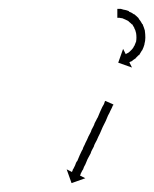

<svg xmlns="http://www.w3.org/2000/svg" viewBox="-20 -587 347 432"><path d="M234 -350Q233 -347 232 -345Q230 -341 228 -337Q227 -334 223 -327Q220 -319 218 -315Q216 -311 214.5 -308Q213 -305 211 -301Q210 -298 208 -294Q206 -290 205 -287Q203 -283 201 -279Q199 -275 198 -272Q196 -268 194 -264.5Q192 -261 191 -257Q189 -253 187 -249.5Q185 -246 184 -242Q181 -236 177 -229Q176 -226 174.5 -223Q173 -220 172 -217Q170 -214 169 -211.5Q168 -209 167 -206Q166 -205 165 -203Q164 -201 163 -199Q162 -197 161.5 -196Q161 -195 161 -194Q160 -192 160 -192L172 -186L141 -175L130 -206L142 -200Q142 -202 143 -202Q143 -203 143.5 -204.5Q144 -206 145 -207Q146 -209 147 -211Q148 -213 149 -215Q150 -218 151 -220.5Q152 -223 154 -225Q157 -233 159 -237Q161 -241 162.5 -244.5Q164 -248 166 -251Q167 -255 169 -258.5Q171 -262 172 -265Q174 -269 176 -273Q178 -277 179 -280Q181 -284 183 -287.5Q185 -291 186 -295Q188 -299 190 -302.5Q192 -306 193 -310Q195 -313 196.5 -316.5Q198 -320 200 -323Q201 -326 202.5 -329Q204 -332 205 -335Q208 -342 210 -346Q211 -348 212 -349.5Q213 -351 214 -353Q215 -355 216 -359Q216 -359 217 -360L235 -352Q235 -351 235 -350.5Q235 -350 234 -350ZM246 -567Q246 -567 246 -567Q246 -567 246 -567Q246 -567 246 -567Q246 -567 246 -567Q248 -567 251 -567Q251 -567 251 -567Q251 -567 251 -567Q252 -567 252 -567Q252 -567 252 -567Q255 -566 259 -565Q259 -565 259.5 -565Q260 -565 260 -565Q260 -565 260 -565Q260 -565 260 -565Q265 -564 270 -562Q270 -562 270 -562Q270 -562 270 -562Q270 -561 270 -561Q270 -561 270 -561Q276 -559 281 -555Q281 -555 281 -555Q281 -555 281 -555Q281 -555 281.5 -555Q282 -555 282 -555Q287 -551 292 -546Q292 -546 292 -546Q292 -546 292 -545Q292 -545 292 -545Q292 -545 292 -545Q297 -539 300 -533Q300 -533 300 -533Q300 -533 300 -533Q301 -533 301 -532.5Q301 -532 301 -532Q304 -525 306 -518Q306 -518 306 -518Q306 -518 306 -518Q306 -518 306 -517.5Q306 -517 306 -517Q307 -510 307 -503Q307 -503 307 -502.5Q307 -502 307 -502Q307 -502 307 -502Q307 -502 307 -502Q307 -495 305 -488Q305 -488 305 -487.5Q305 -487 305 -487Q305 -487 305 -487Q305 -487 305 -487Q303 -480 300 -474Q300 -474 300 -474Q300 -474 300 -474Q300 -474 299.5 -473.5Q299 -473 299 -473Q296 -468 293 -463Q293 -463 292.5 -463Q292 -463 292 -463Q292 -463 292 -463Q292 -463 292 -463Q288 -459 285 -456Q285 -456 285 -456Q285 -456 285 -455Q285 -455 284.5 -455Q284 -455 284 -455Q281 -453 278 -451Q278 -451 278 -451Q278 -451 278 -451Q278 -451 278 -450.5Q278 -450 278 -450Q275 -449 273 -448Q273 -448 273 -448Q273 -448 273 -448Q273 -448 273 -448Q273 -448 273 -448Q272 -447 271 -447L277 -435L246 -446L257 -477L263 -465Q263 -465 264 -466Q264 -466 264 -466Q264 -466 264 -466Q264 -466 264 -466Q264 -466 264 -466Q265 -466 267 -468Q267 -468 267 -468Q267 -468 267 -468Q267 -467 267 -467Q267 -467 267 -467Q269 -469 272 -471Q272 -471 272 -471Q272 -471 272 -471Q272 -471 272 -471Q272 -471 272 -471Q274 -473 277 -476Q277 -476 277 -476Q277 -476 277 -476Q277 -476 277 -476Q277 -476 277 -476Q280 -479 282 -484Q282 -484 282 -483.5Q282 -483 282 -483Q282 -483 282 -483Q282 -483 282 -483Q284 -488 286 -493Q286 -493 286 -493Q286 -493 286 -492Q286 -492 286 -492Q286 -492 286 -492Q287 -498 287 -503Q287 -503 287 -503Q287 -503 287 -503Q287 -503 287 -502.5Q287 -502 287 -502Q287 -508 286 -514Q286 -514 286 -514Q286 -514 286 -513Q286 -513 286 -513Q286 -513 286 -513Q285 -519 282 -524Q282 -524 282.5 -524Q283 -524 283 -524Q283 -523 283 -523Q283 -523 283 -523Q280 -528 277 -533Q277 -533 277 -532.5Q277 -532 277 -532Q277 -532 277 -532Q277 -532 277 -532Q273 -536 269 -539Q269 -539 269 -539Q269 -539 270 -539Q270 -539 270 -539Q270 -539 270 -539Q266 -541 262 -543Q262 -543 262 -543Q262 -543 262 -543Q262 -543 262 -543Q262 -543 262 -543Q258 -545 255 -546Q255 -546 255 -546Q255 -546 255 -546Q255 -546 255 -546Q255 -546 255 -546Q252 -546 249 -547Q249 -547 249 -547Q249 -547 249 -547Q249 -547 249 -547Q249 -547 249 -547Q247 -547 246 -547Q246 -547 246 -547Q246 -547 246 -547Q246 -547 246 -547Q246 -547 246 -547Q245 -547 244 -547V-567Q245 -567 246 -567Z"/></svg>

Font: FRB American Cursive Just Arrows Black
Style: Bold Italic
Weight: 900
Italic angle: -25°
Version: Version 2.0;Modular Font Editor K font №1